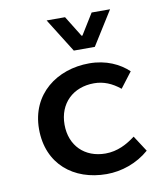

<svg xmlns="http://www.w3.org/2000/svg" viewBox="-83 -801 765 882"><g transform="rotate(-10 299.5 -359.5)"><path d="M73 -245C73 -82 190 12 344 12C414 12 487 -13 543 -62L495 -136C457 -107 411 -82 355 -82C258 -82 192 -147 192 -245C192 -344 260 -409 358 -409C402 -409 441 -393 479 -362L534 -434C493 -473 431 -503 352 -503C202 -503 73 -409 73 -245ZM293 -573H391L490 -731H404L344 -634H340L280 -731H194Z"/></g></svg>

Font: Source Code Pro Semibold
Style: Regular
Weight: 600
Monospace: yes
Designer: Paul D. Hunt
Foundry: Adobe Systems Incorporated
Version: Version 1.017;PS 1.000;hotconv 1.0.70;makeotf.lib2.5.5900